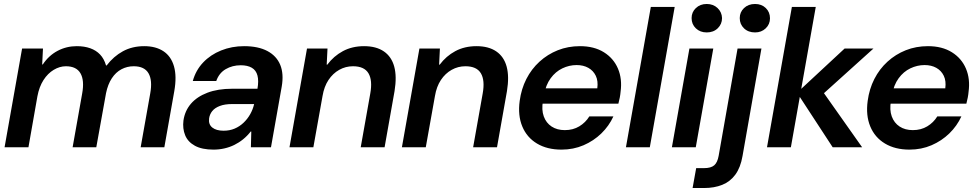

<svg xmlns="http://www.w3.org/2000/svg" viewBox="-20 -740 4909 965"><path d="M3 0 91 -496H196L192 -416H195Q225 -461 269.5 -484.5Q314 -508 366 -508Q404 -508 433.5 -497.5Q463 -487 483 -466Q503 -445 513 -411H516Q551 -457 598 -482.5Q645 -508 705 -508Q763 -508 801.5 -482.5Q840 -457 854.5 -406.5Q869 -356 856 -282L806 0H687L735 -270Q747 -336 726.5 -371.5Q706 -407 652 -407Q619 -407 590.5 -392Q562 -377 542 -346.5Q522 -316 513 -272L464 0H345L393 -270Q405 -336 384.5 -371.5Q364 -407 311 -407Q280 -407 250 -389Q220 -371 198.5 -337.5Q177 -304 168 -256L123 0Z M1053 12Q995 12 959.5 -7.5Q924 -27 910.5 -60.5Q897 -94 902 -134Q909 -183 939.5 -218.5Q970 -254 1022.5 -274Q1075 -294 1147 -294H1274Q1281 -334 1274 -360.5Q1267 -387 1245.5 -399.5Q1224 -412 1190 -412Q1148 -412 1114.5 -392.5Q1081 -373 1067 -333H949Q964 -387 1001 -426Q1038 -465 1091.5 -486.5Q1145 -508 1207 -508Q1278 -508 1324 -483.5Q1370 -459 1388.5 -414Q1407 -369 1396 -305L1342 0H1241L1243 -79H1240Q1223 -57 1202 -40Q1181 -23 1157.5 -11.5Q1134 0 1107.5 6Q1081 12 1053 12ZM1104 -83Q1134 -83 1159 -93.5Q1184 -104 1204 -123Q1224 -142 1237.5 -166Q1251 -190 1257 -216V-217H1146Q1110 -217 1085 -207.5Q1060 -198 1047 -182Q1034 -166 1031 -145Q1027 -115 1047 -99Q1067 -83 1104 -83Z M1435 0 1523 -496H1626L1622 -415H1625Q1657 -458 1703.5 -483Q1750 -508 1810 -508Q1871 -508 1909.5 -481.5Q1948 -455 1961.5 -405Q1975 -355 1963 -282L1913 0H1793L1841 -270Q1853 -336 1832 -371.5Q1811 -407 1754 -407Q1717 -407 1685 -389Q1653 -371 1631 -338Q1609 -305 1601 -257L1555 0Z M2000 0 2088 -496H2191L2187 -415H2190Q2222 -458 2268.5 -483Q2315 -508 2375 -508Q2436 -508 2474.5 -481.5Q2513 -455 2526.5 -405Q2540 -355 2528 -282L2478 0H2358L2406 -270Q2418 -336 2397 -371.5Q2376 -407 2319 -407Q2282 -407 2250 -389Q2218 -371 2196 -338Q2174 -305 2166 -257L2120 0Z M2802 12Q2730 12 2679 -18.5Q2628 -49 2605 -104.5Q2582 -160 2592 -233Q2600 -293 2625.5 -343Q2651 -393 2691.5 -430Q2732 -467 2783.5 -487.5Q2835 -508 2895 -508Q2966 -508 3015 -477.5Q3064 -447 3086 -395Q3108 -343 3099 -278Q3098 -265 3095 -249.5Q3092 -234 3088 -219H2675L2689 -296H2982Q2987 -333 2974.5 -359Q2962 -385 2937 -399Q2912 -413 2878 -413Q2841 -413 2806.5 -396.5Q2772 -380 2747.5 -346.5Q2723 -313 2714 -262L2709 -233Q2701 -188 2713 -155Q2725 -122 2752.5 -104Q2780 -86 2819 -86Q2860 -86 2891.5 -105Q2923 -124 2942 -155H3063Q3041 -107 3002.5 -69.5Q2964 -32 2913 -10Q2862 12 2802 12Z M3126 0 3251 -705H3371L3246 0Z M3357 0 3445 -496H3565L3477 0ZM3532 -577Q3499 -577 3477.5 -597.5Q3456 -618 3456 -649Q3456 -679 3477.5 -699.5Q3499 -720 3532 -720Q3565 -720 3586.5 -699.5Q3608 -679 3609 -649Q3609 -619 3587.5 -598Q3566 -577 3532 -577Z M3461 205 3479 105H3519Q3553 105 3569.5 91Q3586 77 3592 43L3687 -496H3807L3712 44Q3702 102 3676 137.5Q3650 173 3610 189Q3570 205 3519 205ZM3775 -577Q3741 -577 3719.5 -597.5Q3698 -618 3698 -649Q3698 -679 3719.5 -699.5Q3741 -720 3775 -720Q3808 -720 3829 -699.5Q3850 -679 3850 -648Q3850 -618 3828.5 -597.5Q3807 -577 3775 -577Z M4165 0 3986 -274 4225 -496H4370L4075 -230L4090 -316L4313 0ZM3835 0 3960 -705H4080L3955 0Z M4551 12Q4479 12 4428 -18.5Q4377 -49 4354 -104.5Q4331 -160 4341 -233Q4349 -293 4374.5 -343Q4400 -393 4440.5 -430Q4481 -467 4532.5 -487.5Q4584 -508 4644 -508Q4715 -508 4764 -477.5Q4813 -447 4835 -395Q4857 -343 4848 -278Q4847 -265 4844 -249.5Q4841 -234 4837 -219H4424L4438 -296H4731Q4736 -333 4723.5 -359Q4711 -385 4686 -399Q4661 -413 4627 -413Q4590 -413 4555.5 -396.5Q4521 -380 4496.5 -346.5Q4472 -313 4463 -262L4458 -233Q4450 -188 4462 -155Q4474 -122 4501.5 -104Q4529 -86 4568 -86Q4609 -86 4640.5 -105Q4672 -124 4691 -155H4812Q4790 -107 4751.5 -69.5Q4713 -32 4662 -10Q4611 12 4551 12Z"/></svg>

Font: DM Sans 36pt SemiBold
Style: Italic
Weight: 600
Italic angle: -10°
Designer: Colophon Foundry, Jonny Pinhorn
Foundry: Colophon Foundry
Version: Version 4.004;gftools[0.9.30]